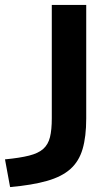

<svg xmlns="http://www.w3.org/2000/svg" viewBox="-104 -540 446 780"><path d="M-83.7 107.4Q-23.7 101.7 14 92.2Q51.7 82.7 71.7 64.9Q91.7 47 99 17.4Q106.4 -12.3 106.4 -58.7V-520H246.3V-58.7Q246.3 15 231.6 65.2Q217 115.3 182.1 146.5Q147.3 177.7 87.3 194.8Q27.3 212 -63 220Z"/></svg>

Font: M PLUS 2 Thin
Style: Regular
Weight: 100
Designer: Coji Morishita
Foundry: UNDERFOREST DESIGN
Version: Version 1.001